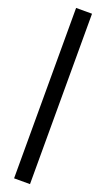

<svg xmlns="http://www.w3.org/2000/svg" viewBox="-202 -912 628 1133"><g transform="rotate(20 112.0 -345.0)"><path d="M61 -880H161V190H61Z"/></g></svg>

Font: Khand
Style: Bold
Weight: 700
Designer: Devanagari: Sanchit Sawaria, Jyotish Sonowal; Latin: Satya Rajpurohit
Foundry: Indian Type Foundry
Version: Version 1.101;PS 1.0;hotconv 1.0.78;makeotf.lib2.5.61930; tt